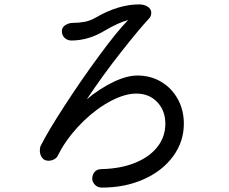

<svg xmlns="http://www.w3.org/2000/svg" viewBox="-20 -806 1040 872"><path d="M815 -244Q815 -163 766.5 -96.5Q718 -30 633 8Q548 46 443 46Q423 46 411 33Q399 20 399 6Q399 -13 410 -25.5Q421 -38 442 -38Q528 -40 593.5 -66.5Q659 -93 695 -139Q731 -185 731 -244Q731 -303 694.5 -342Q658 -381 599 -381Q548 -381 484.5 -348Q421 -315 361 -257.5Q301 -200 259 -130Q253 -120 243 -100Q238 -89 226 -82.5Q214 -76 200 -76Q181 -76 171 -90Q161 -104 161 -121Q161 -138 166 -146Q197 -208 272.5 -324.5Q348 -441 429.5 -552Q511 -663 562 -715Q517 -703 456 -667Q382 -622 304 -622Q287 -622 274 -633.5Q261 -645 261 -665Q261 -682 277 -692Q293 -702 310 -702Q339 -702 365 -707Q391 -712 418 -728Q519 -786 612 -786Q635 -786 651 -775.5Q667 -765 667 -748Q667 -732 657 -722Q613 -675 531 -571Q449 -467 374 -355Q433 -404 494.5 -433.5Q556 -463 604 -463Q664 -463 712 -434.5Q760 -406 787.5 -356Q815 -306 815 -244Z"/></svg>

Font: Tsukimi Rounded Medium
Style: Regular
Weight: 500
Designer: Takashi Funayama
Foundry: Takashi Funayama
Version: Version 1.032; ttfautohint (v1.8.3)